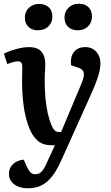

<svg xmlns="http://www.w3.org/2000/svg" viewBox="-20 -777 595 1027"><path d="M319 56Q303 93 286 124.5Q269 156 247.5 179.5Q226 203 197.5 216.5Q169 230 129 230Q83 230 55.5 208.5Q28 187 28 153Q28 121 50 100.5Q72 80 107 77L121 109Q129 126 135.5 136Q142 146 149.5 150.5Q157 155 168 155Q183 155 194 148Q205 141 215.5 123.5Q226 106 238 77L274 0H257Q220 0 196.5 -13.5Q173 -27 152 -60Q136 -88 123.5 -130Q111 -172 104.5 -226.5Q98 -281 98 -345Q98 -356 98.5 -369.5Q99 -383 99 -396.5Q99 -410 99 -420Q99 -436 93 -442.5Q87 -449 76 -449Q66 -449 49 -444.5Q32 -440 19 -434L1 -490Q14 -497 36 -505Q58 -513 84 -519Q110 -525 134 -525Q182 -525 202 -500.5Q222 -476 222 -437Q222 -425 221.5 -412Q221 -399 220 -384.5Q219 -370 219 -351Q219 -298 223 -254Q227 -210 235 -173.5Q243 -137 256 -106Q262 -92 268 -84.5Q274 -77 280.5 -74Q287 -71 294 -71H307L417 -333Q427 -358 428.5 -374Q430 -390 422.5 -400Q415 -410 396 -416L360 -428Q355 -471 375 -498Q395 -525 437 -525Q461 -525 478.5 -514Q496 -503 506.5 -483.5Q517 -464 517 -438Q517 -420 513 -400Q509 -380 500.5 -355.5Q492 -331 478.5 -299.5Q465 -268 446 -226ZM113 -683Q113 -715 135 -735.5Q157 -756 188 -756Q222 -756 241 -738Q260 -720 260 -688Q260 -656 238.5 -635.5Q217 -615 183 -615Q151 -615 132 -633.5Q113 -652 113 -683ZM325 -683Q325 -715 347 -736Q369 -757 402 -757Q435 -757 453.5 -738.5Q472 -720 472 -689Q472 -656 450.5 -635.5Q429 -615 397 -615Q363 -615 344 -633.5Q325 -652 325 -683Z"/></svg>

Font: Literata 18pt SemiBold
Style: Italic
Weight: 600
Italic angle: -2°
Designer: Latin by Veronika Burian and Jose Scaglione. Greek by Irene Vlachou. Cyrillic by Vera Evstafieva
Foundry: TypeTogether
Version: Version 3.103;gftools[0.9.29]